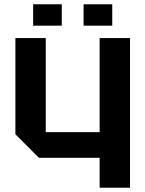

<svg xmlns="http://www.w3.org/2000/svg" viewBox="-20 -878 680 898"><path d="M588 -700V0H446V-140H162L52 -250V-700H194V-260H446V-700ZM135 -758V-858H269V-758ZM371 -758V-858H505V-758Z"/></svg>

Font: Tektur SemiBold
Style: Regular
Weight: 600
Designer: Adam Jagosz
Foundry: Adam Jagosz
Version: Version 1.005;gftools[0.9.30]